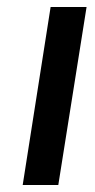

<svg xmlns="http://www.w3.org/2000/svg" viewBox="-20 -530 271 550"><path d="M45 0H147L228 -510H125Z"/></svg>

Font: Arthouse Owned Medium
Style: Italic
Weight: 500
Italic angle: -10°
Designer: Jeremy Tribby
Foundry: Tribby Type
Version: Version 1.000;PS 001.000;hotconv 1.0.88;makeotf.lib2.5.64775